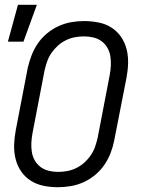

<svg xmlns="http://www.w3.org/2000/svg" viewBox="-20 -770 590 802"><path d="M222 12Q191 12 161.5 6Q132 0 108 -15.5Q84 -31 68 -54.5Q52 -78 45 -106.5Q38 -135 39 -165.5Q40 -196 46 -227L96 -487Q102 -513 112 -539Q122 -565 138 -588.5Q154 -612 177 -631Q200 -650 226 -661.5Q252 -673 278.5 -677.5Q305 -682 331 -682Q362 -682 392 -676Q422 -670 446 -654.5Q470 -639 486 -615.5Q502 -592 509 -563.5Q516 -535 515 -504.5Q514 -474 508 -443L457 -183Q452 -157 442 -131Q432 -105 416 -81.5Q400 -58 377 -39Q354 -20 328 -8.5Q302 3 275 7.5Q248 12 222 12ZM223 -52Q242 -52 261 -55.5Q280 -59 298.5 -68Q317 -77 332.5 -91Q348 -105 359.5 -122Q371 -139 377.5 -158Q384 -177 388 -195L438 -455Q442 -476 443 -496Q444 -516 441 -535Q438 -554 428.5 -570.5Q419 -587 404 -598Q389 -609 370 -613.5Q351 -618 331 -618Q312 -618 293 -614.5Q274 -611 255.5 -602Q237 -593 221.5 -579Q206 -565 194.5 -548Q183 -531 176.5 -512Q170 -493 166 -475L116 -215Q112 -194 111 -174Q110 -154 113 -135Q116 -116 125.5 -99.5Q135 -83 150 -72Q165 -61 184 -56.5Q203 -52 223 -52ZM13 -596 55 -750H134L78 -596Z"/></svg>

Font: Lode
Style: Italic
Weight: 400
Italic angle: -11°
Monospace: yes
Designer: Belleve Invis
Foundry: Belleve Invis
Version: Version 29.2.0; ttfautohint (v1.8.3)